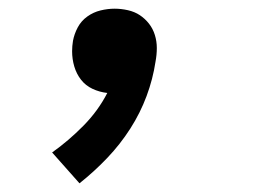

<svg xmlns="http://www.w3.org/2000/svg" viewBox="-20 -207 640 442"><path d="M163 215 100 144Q138 117 172 82.5Q206 48 227 7Q209 5 193 -2.5Q177 -10 166.5 -23.5Q156 -37 151 -54Q146 -71 146 -89Q146 -95 146.5 -101Q147 -107 148 -113Q151 -129 159 -144Q167 -159 181 -169Q195 -179 211.5 -183Q228 -187 244 -187Q259 -187 274.5 -183.5Q290 -180 302 -172Q314 -164 323 -152.5Q332 -141 336.5 -126.5Q341 -112 341 -96.5Q341 -81 338 -65Q332 -25 317.5 14Q303 53 280 89Q257 125 227 156.5Q197 188 163 215Z"/></svg>

Font: Iosevka HT Extended
Style: Bold Italic
Weight: 700
Width: 7
Italic angle: -9°
Monospace: yes
Designer: Belleve Invis
Foundry: Belleve Invis
Version: Version 32.3.0; ttfautohint (v1.8.4)